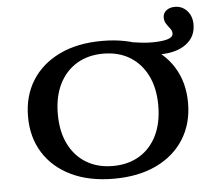

<svg xmlns="http://www.w3.org/2000/svg" viewBox="-51 -757 917 824"><g transform="rotate(-5 407.5 -345.0)"><path d="M649.7 -503.2Q634.2 -503.2 616.9 -504.6Q599.5 -506 584 -509.3L523.9 -567Q554.9 -562.5 576.7 -559.9Q598.5 -557.4 619.6 -557.4Q665.3 -557.4 688.6 -564.8Q711.8 -572.1 711.8 -587.8Q711.8 -599.6 703.9 -609.5Q695.9 -619.4 688 -631.4Q680 -643.3 680 -659.1Q680 -677.7 694.5 -689.2Q708.9 -700.7 731.3 -700.7Q763 -700.7 784 -677.4Q804.9 -654.2 804.9 -618.5Q804.9 -565.1 762.8 -534.1Q720.6 -503.2 649.7 -503.2ZM407.5 11.3Q301 11.3 223.8 -25.9Q146.5 -63 104.6 -130Q62.8 -196.9 62.8 -285.5Q62.8 -374.4 104.6 -441.2Q146.5 -507.9 223.8 -545.1Q301 -582.3 407.5 -582.3Q513.9 -582.3 591.2 -545.1Q668.5 -507.9 710.3 -441.2Q752.2 -374.4 752.2 -285.5Q752.2 -196.9 710.3 -130Q668.5 -63 591.2 -25.9Q513.9 11.3 407.5 11.3ZM407.5 -43.5Q473.4 -43.5 521.9 -72.6Q570.4 -101.7 597.2 -156.1Q623.9 -210.5 623.9 -285.5Q623.9 -360.4 597 -414.5Q570.1 -468.5 521.8 -498Q473.4 -527.4 407.5 -527.4Q342.3 -527.4 293.6 -498.2Q244.9 -468.9 218 -414.7Q191.1 -360.4 191.1 -285.5Q191.1 -210.5 218 -156.3Q244.9 -102 293.6 -72.8Q342.3 -43.5 407.5 -43.5Z"/></g></svg>

Font: Playfair 5pt SemiExpanded Light
Style: Regular
Weight: 300
Width: 6
Designer: Claus Eggers Sørensen
Foundry: Claus Eggers Sørensen
Version: Version 2.203